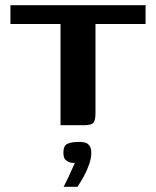

<svg xmlns="http://www.w3.org/2000/svg" viewBox="-20 -480 597 736"><path d="M20 -460H538V-388H346V-47Q346 -19 338 -9.5Q330 0 301 0H212V-388H20ZM224 236Q234 217 241 202Q248 187 254 173Q260 159 267 145Q264 145 261 144.5Q258 144 254 144Q243 142 233 134.5Q223 127 223 105Q223 78 239 71Q255 64 284 64Q296 64 306 66.5Q316 69 323 78.5Q330 88 330 106Q330 126 321.5 150.5Q313 175 300.5 197.5Q288 220 277 236Z"/></svg>

Font: Genos SemiBold
Style: Regular
Weight: 600
Designer: Robert E. Leuschke
Foundry: Robert E. Leuschke
Version: Version 1.010